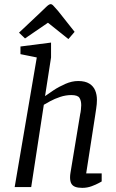

<svg xmlns="http://www.w3.org/2000/svg" viewBox="-20 -905 562 929"><path d="M158 -627 79 -643V-680L227 -699V-627L198 -440Q212 -450 238 -467.5Q264 -485 296 -499Q328 -513 358 -513Q392 -513 412 -500.5Q432 -488 440.5 -467.5Q449 -447 449 -422Q449 -402 445.5 -380Q442 -358 440 -343L397 -66H472V-27Q472 -27 458.5 -19.5Q445 -12 423.5 -4Q402 4 378 4Q357 4 344 -1Q331 -6 325 -17Q319 -28 319 -47Q319 -52 319.5 -57.5Q320 -63 321 -69L368 -353Q370 -360 371.5 -374.5Q373 -389 373 -396Q373 -418 364.5 -431.5Q356 -445 325 -445Q298 -445 271 -436Q244 -427 223 -415.5Q202 -404 192 -398L131 0H51ZM311 -716 212 -795 101 -719 72 -747 175 -844Q186 -854 201.5 -869.5Q217 -885 225 -885Q232 -885 240 -875.5Q248 -866 261 -852L341 -751Z"/></svg>

Font: Faustina VF Beta
Style: Italic
Weight: 400
Italic angle: -8°
Designer: Alfonso Garcia
Foundry: Omnibus-Type
Version: Version 1.006